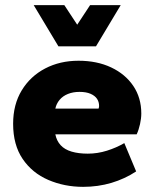

<svg xmlns="http://www.w3.org/2000/svg" viewBox="-20 -716 600 746"><path d="M303 10Q230 10 167.5 -17Q105 -44 68 -98.5Q31 -153 31 -235Q31 -310 64.5 -365Q98 -420 155.5 -450Q213 -480 285 -480Q357 -480 412 -454Q467 -428 498 -382Q529 -336 529 -275Q529 -256 524 -233.5Q519 -211 511 -194H195Q200 -169 215.5 -152Q231 -135 258 -127Q285 -119 321 -119Q359 -119 395.5 -130.5Q432 -142 463 -160L509 -50Q465 -21 413 -5.5Q361 10 303 10ZM195 -294H363Q364 -297 364.5 -299.5Q365 -302 365 -304Q365 -320 357 -332Q349 -344 332 -351.5Q315 -359 289 -359Q264 -359 244 -351Q224 -343 211.5 -328Q199 -313 195 -294ZM207 -536 111 -696H230L280 -620L330 -696H449L353 -536Z"/></svg>

Font: Gantari ExtraBold
Style: Regular
Weight: 800
Version: Version 1.000